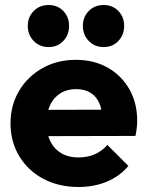

<svg xmlns="http://www.w3.org/2000/svg" viewBox="-20 -736 588 767"><path d="M294 11Q215 11 153.5 -21.5Q92 -54 57 -112Q22 -170 22 -243Q22 -316 56.5 -373.5Q91 -431 150 -464Q209 -497 283 -497Q355 -497 410 -466Q465 -435 496.5 -380Q528 -325 528 -254Q528 -241 526.5 -226.5Q525 -212 521 -193L102 -192V-297L456 -298L390 -254Q389 -296 377 -323.5Q365 -351 341.5 -365.5Q318 -380 284 -380Q248 -380 221.5 -363.5Q195 -347 180.5 -317Q166 -287 166 -244Q166 -201 181.5 -170.5Q197 -140 225.5 -123.5Q254 -107 293 -107Q329 -107 358 -119.5Q387 -132 409 -157L493 -73Q457 -31 406 -10Q355 11 294 11ZM174 -548Q138 -548 114.5 -572.5Q91 -597 91 -632Q91 -668 114.5 -692Q138 -716 174 -716Q210 -716 233 -692Q256 -668 256 -632Q256 -597 233 -572.5Q210 -548 174 -548ZM394 -548Q358 -548 334.5 -572.5Q311 -597 311 -632Q311 -668 334.5 -692Q358 -716 394 -716Q430 -716 453 -692Q476 -668 476 -632Q476 -597 453 -572.5Q430 -548 394 -548Z"/></svg>

Font: Outfit Thin
Style: Bold
Weight: 700
Version: Version 1.100;gftools[0.9.27]